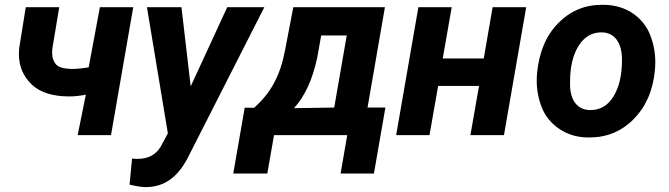

<svg xmlns="http://www.w3.org/2000/svg" viewBox="-20 -558 2763 793"><path d="M530.3 -528.3H392.6L346.2 -279.8C319.8 -275.4 297.4 -273.4 279.3 -273.4C276.9 -273.4 274.4 -273.4 272 -273.4C241.2 -274.4 221.2 -280.8 210.9 -292.5C200.7 -304.2 195.3 -319.8 195.3 -339.4C195.3 -346.2 195.8 -353 196.8 -360.8L224.6 -528.3H86.4L59.6 -361.3C58.6 -352.1 58.1 -343.3 58.1 -334.5C58.1 -284.7 75.7 -243.2 110.4 -209.5C145 -176.3 197.3 -159.7 266.1 -159.7C287.1 -159.7 310.1 -162.1 334.5 -167L300.8 0H438.5Z M729.5 -528.3H586.9L673.3 -7.3L643.1 48.8C623 81.5 591.8 98.1 549.3 98.1C547.9 98.1 545.9 98.1 544.4 98.1L525.4 97.2L515.1 204.6C543.9 211.4 566.4 214.8 581.5 214.8C659.7 214.8 718.3 172.9 762.7 79.6L1071.8 -528.3H918.5L767.6 -201.2Z M990.7 -113.3 943.4 158.7H1084L1111.8 0H1414.1L1386.7 158.7H1524.4L1571.8 -113.8H1498L1569.8 -528.3H1191.4L1157.2 -350.1C1137.7 -247.1 1099.1 -173.8 1029.3 -112.8ZM1194.3 -111.3C1239.3 -160.6 1271 -230 1290 -319.3L1306.6 -411.6H1412.1L1360.4 -113.8Z M2153.3 -528.3H2014.6L1978 -316.4H1808.6L1845.7 -528.3H1708L1616.2 0H1753.9L1789.6 -203.1H1958.5L1922.9 0H2061.5Z M2473.6 -538.1C2470.7 -538.1 2468.3 -538.1 2465.8 -538.1C2395.5 -538.1 2335.4 -513.2 2285.6 -462.4C2235.8 -412.1 2206.5 -343.3 2198.2 -255.9C2197.3 -245.1 2196.8 -234.4 2196.8 -223.6C2196.8 -187 2203.6 -150.4 2217.8 -114.3C2231.9 -78.1 2255.9 -48.8 2289.6 -25.9C2323.2 -2.9 2362.8 9.3 2408.7 9.8C2410.6 9.8 2412.1 9.8 2414.1 9.8C2486.8 9.8 2547.9 -15.6 2598.1 -66.9C2648.4 -118.2 2677.7 -186 2685.1 -270C2686 -281.2 2686.5 -292 2686.5 -302.7C2686.5 -339.8 2679.7 -376.5 2665.5 -413.1C2651.4 -449.2 2627.9 -479 2594.2 -502.4C2560.5 -525.4 2520 -537.6 2473.6 -538.1ZM2334.5 -205.6C2334.5 -210.4 2334.5 -215.3 2334.5 -220.2C2334.5 -280.8 2345.7 -330.1 2369.1 -367.7C2392.6 -405.3 2423.8 -424.3 2462.9 -424.3C2464.4 -424.3 2465.3 -424.3 2466.8 -424.3C2518.1 -422.9 2546.4 -382.8 2548.8 -320.3C2548.8 -316.4 2548.8 -312 2548.8 -308.1C2548.8 -248 2537.6 -199.2 2514.6 -161.1C2491.7 -122.6 2460 -103.5 2419.4 -103.5C2418 -103.5 2417 -103.5 2415.5 -103.5C2364.7 -105 2335.9 -143.1 2334.5 -205.6Z"/></svg>

Font: Roboto
Style: Bold Italic
Weight: 700
Italic angle: -12°
Designer: Google
Version: Version 2.137; 2017